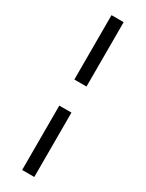

<svg xmlns="http://www.w3.org/2000/svg" viewBox="-232 -823 726 956"><g transform="rotate(30 130.5 -345.0)"><path d="M96.2 100.1V-270H166V100.1ZM96.2 -419.9V-790H166V-419.9Z"/></g></svg>

Font: Poppins Light
Style: Regular
Weight: 300
Designer: Ninad Kale (Devanagari), Jonny Pinhorn (Latin)
Foundry: Indian Type Foundry
Version: 4.004